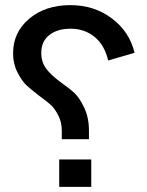

<svg xmlns="http://www.w3.org/2000/svg" viewBox="-20 -729 574 749"><path d="M327 -220V-186H221V-220Q221 -252 207.5 -278.5Q194 -305 179.5 -318.5Q165 -332 136 -353Q102 -379 84 -395.5Q66 -412 48.5 -446Q31 -480 31 -521Q31 -603 94 -656Q157 -709 254 -709Q347 -709 416 -657.5Q485 -606 505 -523L402 -493Q388 -553 349 -585Q310 -617 256 -617Q203 -617 172 -592Q141 -567 141 -523Q141 -487 160 -461.5Q179 -436 217 -408Q251 -384 270.5 -366Q290 -348 308.5 -309Q327 -270 327 -220ZM211 0V-107H336V0Z"/></svg>

Font: LT Superior Semi-bold
Style: Regular
Weight: 600
Designer: Daniel Lyons
Foundry: LyonsType
Version: Version 1.0